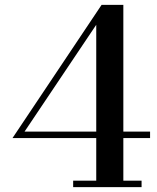

<svg xmlns="http://www.w3.org/2000/svg" viewBox="-20 -770 647 790"><path d="M281 0V-26.5H376V-668L81 -228.5H597.5V-202H31.5L398 -750H487.5V-26.5H562.5V0Z"/></svg>

Font: Bodoni Moda SC 9pt Medium
Style: Regular
Weight: 500
Designer: Owen Earl
Foundry: indestructible type
Version: Version 2.005